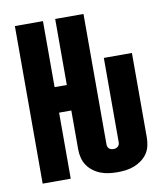

<svg xmlns="http://www.w3.org/2000/svg" viewBox="-83 -805 766 882"><g transform="rotate(-10 300.0 -363.5)"><path d="M394 8Q374 8 354.5 5.5Q335 3 316.5 -4Q298 -11 282 -23Q266 -35 255 -51Q244 -67 239 -86.5Q234 -106 234 -126V-308H177V0H46V-735H177V-427H234V-735H366V-126Q366 -121 368 -115.5Q370 -110 374 -106.5Q378 -103 383.5 -101.5Q389 -100 394 -100Q400 -100 405 -101.5Q410 -103 414.5 -106.5Q419 -110 421 -115.5Q423 -121 423 -126V-520H554V-126Q554 -106 549.5 -86.5Q545 -67 534 -51Q523 -35 506.5 -23Q490 -11 471.5 -4Q453 3 433.5 5.5Q414 8 394 8Z"/></g></svg>

Font: Iosevka Custom Heavy Extended
Style: Regular
Weight: 900
Width: 7
Monospace: yes
Designer: Belleve Invis
Foundry: Belleve Invis
Version: Version 11.2.4; ttfautohint (v1.8.4)